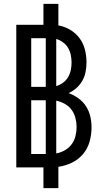

<svg xmlns="http://www.w3.org/2000/svg" viewBox="-20 -863 540 990"><path d="M204 107V0H64V-735H204V-843H281V-732Q314 -726 342.5 -709Q371 -692 390.5 -665.5Q410 -639 418 -607Q426 -575 426 -542Q426 -518 421.5 -493.5Q417 -469 405 -447.5Q393 -426 374.5 -409.5Q356 -393 334 -383Q361 -373 384.5 -356Q408 -339 423.5 -315Q439 -291 445.5 -263Q452 -235 452 -206Q452 -169 442 -133Q432 -97 408.5 -69Q385 -41 351.5 -24.5Q318 -8 281 -3V107ZM141 -415H216V-666H141ZM270 -419Q289 -425 305 -436.5Q321 -448 331 -465Q341 -482 345 -501.5Q349 -521 349 -541Q349 -560 345 -579.5Q341 -599 331 -616Q321 -633 304.5 -645Q288 -657 270 -662ZM216 -69V-346H141V-69ZM270 -72Q293 -76 314 -88Q335 -100 349 -118.5Q363 -137 369 -160.5Q375 -184 375 -208Q375 -231 369 -254.5Q363 -278 349 -297Q335 -316 314 -327.5Q293 -339 270 -344Z"/></svg>

Font: Iosevka Term SS14
Style: Regular
Weight: 400
Monospace: yes
Designer: Belleve Invis
Foundry: Belleve Invis
Version: Version 24.1.1; ttfautohint (v1.8.4)